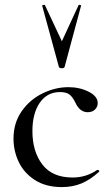

<svg xmlns="http://www.w3.org/2000/svg" viewBox="-20 -750 455 782"><path d="M35 -185Q35 -249 68 -296.5Q101 -344 153 -369.5Q205 -395 259 -395Q304 -395 341 -376.5Q378 -358 378 -330Q378 -315 367 -304Q356 -293 337 -293Q305 -293 287 -332Q276 -355 263 -365Q250 -375 224 -375Q172 -375 142 -331.5Q112 -288 112 -216Q112 -133 152.5 -80Q193 -27 276 -27Q331 -27 376 -58H378Q381 -58 383.5 -55Q386 -52 383 -50Q348 -18 312 -3Q276 12 232 12Q167 12 122.5 -16.5Q78 -45 56.5 -90Q35 -135 35 -185ZM163 -729 232 -582 300 -729Q302 -731 306.5 -730Q311 -729 310 -726L243 -477Q241 -472 232 -472Q223 -472 220 -477L152 -726Q151 -729 156.5 -730Q162 -731 163 -729Z"/></svg>

Font: Cormorant Garamond Medium
Style: Regular
Weight: 500
Designer: Christian Thalmann (Catharsis Fonts)
Foundry: Catharsis Fonts
Version: Version 4.000